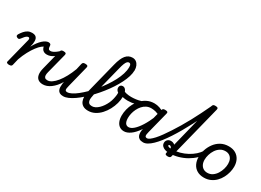

<svg xmlns="http://www.w3.org/2000/svg" viewBox="-31 -1745 3542 2603"><g transform="rotate(30 1740.0 -444.0)"><path d="M99 15Q82 15 69 8Q56 1 61 -16L160 -408Q163 -424 158.5 -433.5Q154 -443 142 -443Q131 -443 119 -436Q107 -429 93 -414Q79 -399 60 -373Q50 -359 40 -356Q30 -353 14 -360Q-5 -370 -5.5 -381.5Q-6 -393 1 -406Q21 -438 43 -463Q65 -488 93 -503Q121 -518 158 -518Q190 -518 208.5 -507Q227 -496 234.5 -477.5Q242 -459 242 -437Q242 -415 239 -394L227 -342Q251 -386 275.5 -419Q300 -452 325 -474.5Q350 -497 372.5 -508Q395 -519 415 -519Q434 -519 442 -507Q450 -495 448 -479Q446 -463 434.5 -451Q423 -439 404 -439Q385 -439 356 -415.5Q327 -392 294 -348.5Q261 -305 228.5 -244.5Q196 -184 170 -111L146 -11Q143 2 132.5 8.5Q122 15 99 15Z M473 -361Q446 -361 426.5 -371.5Q407 -382 396 -402Q385 -422 383 -448L412 -519Q433 -519 443.5 -510Q454 -501 454 -477Q454 -462 457 -452.5Q460 -443 465 -437.5Q470 -432 477.5 -430Q485 -428 494 -428Q509 -428 529.5 -437Q550 -446 573 -463Q596 -480 620 -504Q629 -513 639 -505.5Q649 -498 654 -484.5Q659 -471 650 -462Q620 -430 591 -407Q562 -384 533 -372.5Q504 -361 473 -361Z M629 16Q582 16 553.5 -5.5Q525 -27 517.5 -70Q510 -113 526 -175L604 -484Q609 -503 619 -509Q629 -515 648 -515Q677 -515 686 -506Q695 -497 690 -479L609 -163Q601 -133 602 -110.5Q603 -88 615.5 -75.5Q628 -63 657 -63Q689 -63 724.5 -87.5Q760 -112 795.5 -156Q831 -200 863.5 -260Q896 -320 923 -392L944 -484Q949 -503 959 -509Q969 -515 988 -515Q1017 -515 1026 -506Q1035 -497 1030 -479L946 -144Q933 -95 937.5 -76.5Q942 -58 968 -58Q982 -58 989 -46.5Q996 -35 994 -20.5Q992 -6 981 5.5Q970 17 948 17Q913 17 892.5 5Q872 -7 863 -27.5Q854 -48 853.5 -73Q853 -98 856 -124L862 -157Q837 -114 808.5 -82Q780 -50 750 -28Q720 -6 689.5 5Q659 16 629 16Z M950 17Q931 17 925 5.5Q919 -6 922.5 -20.5Q926 -35 938.5 -46.5Q951 -58 970 -58Q998 -58 1036.5 -77.5Q1075 -97 1119.5 -132.5Q1164 -168 1211.5 -214.5Q1259 -261 1304.5 -316Q1350 -371 1390.5 -430Q1431 -489 1462 -548.5Q1493 -608 1510.5 -664Q1528 -720 1528 -768Q1528 -787 1541 -796.5Q1554 -806 1571 -806Q1588 -806 1600.5 -796.5Q1613 -787 1613 -768Q1613 -725 1597 -673Q1581 -621 1552.5 -564Q1524 -507 1486 -449Q1448 -391 1403 -334Q1358 -277 1309 -225Q1260 -173 1211 -129Q1162 -85 1114.5 -52Q1067 -19 1025 -1Q983 17 950 17Z M1338 19Q1289 19 1258.5 0.5Q1228 -18 1214 -50Q1200 -82 1199.5 -122.5Q1199 -163 1209 -206L1333 -698Q1360 -808 1401.5 -857.5Q1443 -907 1506 -907Q1539 -907 1563 -889.5Q1587 -872 1600.5 -841Q1614 -810 1614 -768Q1614 -749 1601.5 -740Q1589 -731 1572 -731Q1555 -731 1542 -740Q1529 -749 1529 -768Q1529 -786 1526 -799Q1523 -812 1515.5 -819Q1508 -826 1495 -826Q1481 -826 1468 -813.5Q1455 -801 1442.5 -770Q1430 -739 1416 -681L1298 -212Q1292 -183 1288 -156.5Q1284 -130 1288 -108.5Q1292 -87 1307 -74Q1322 -61 1354 -61Q1380 -61 1405.5 -74Q1431 -87 1455 -110Q1479 -133 1499.5 -163Q1520 -193 1535.5 -227Q1551 -261 1559 -296Q1563 -312 1566 -329Q1569 -346 1571 -363.5Q1573 -381 1572 -397Q1552 -412 1544 -426.5Q1536 -441 1536 -459Q1536 -481 1549 -494Q1562 -507 1583 -507Q1600 -507 1613 -498Q1626 -489 1635.5 -472.5Q1645 -456 1649.5 -433Q1654 -410 1654 -382Q1654 -331 1639 -276Q1624 -221 1596 -168.5Q1568 -116 1529 -73.5Q1490 -31 1441.5 -6Q1393 19 1338 19Z M1736 -368Q1696 -368 1658 -376.5Q1620 -385 1585 -407Q1579 -410 1580 -422Q1581 -434 1586 -446.5Q1591 -459 1598 -466Q1605 -473 1612 -469Q1638 -452 1675.5 -444Q1713 -436 1752 -436Q1788 -436 1826.5 -441Q1865 -446 1900.5 -457.5Q1936 -469 1964 -485Q1971 -490 1973.5 -477Q1976 -464 1973.5 -447.5Q1971 -431 1963 -426Q1911 -398 1853 -383Q1795 -368 1736 -368Z M1899 17Q1858 17 1828.5 -3.5Q1799 -24 1783 -63Q1767 -102 1767 -155Q1767 -202 1779.5 -253Q1792 -304 1817 -351Q1842 -398 1879 -436Q1916 -474 1964.5 -496.5Q2013 -519 2073 -519Q2113 -519 2155 -505Q2197 -491 2233 -465L2220 -394Q2174 -422 2137.5 -431Q2101 -440 2069 -440Q2027 -440 1993.5 -423Q1960 -406 1934.5 -377Q1909 -348 1891.5 -312Q1874 -276 1865.5 -238.5Q1857 -201 1857 -167Q1857 -135 1864.5 -111.5Q1872 -88 1887 -75.5Q1902 -63 1924 -63Q1961 -63 2003 -99.5Q2045 -136 2088.5 -205Q2132 -274 2173 -372L2202 -325Q2155 -207 2102.5 -131.5Q2050 -56 1998 -19.5Q1946 17 1899 17ZM2200 17Q2162 17 2140 3.5Q2118 -10 2109 -32.5Q2100 -55 2100.5 -84Q2101 -113 2109 -144L2195 -484Q2201 -503 2210.5 -509Q2220 -515 2240 -515Q2269 -515 2278 -506Q2287 -497 2281 -479L2196 -144Q2183 -95 2188 -76.5Q2193 -58 2219 -58Q2232 -58 2238.5 -46.5Q2245 -35 2243.5 -20.5Q2242 -6 2231 5.5Q2220 17 2200 17Z M2200 17Q2183 17 2176.5 5.5Q2170 -6 2173 -20.5Q2176 -35 2187.5 -46.5Q2199 -58 2217 -58Q2236 -58 2261.5 -77Q2287 -96 2318 -130Q2349 -164 2383.5 -212Q2418 -260 2456 -318Q2494 -376 2533.5 -442Q2573 -508 2611.5 -579.5Q2650 -651 2687 -725Q2724 -799 2758 -872Q2763 -883 2773.5 -888Q2784 -893 2795 -892.5Q2806 -892 2812.5 -886.5Q2819 -881 2816 -872Q2779 -787 2740 -704Q2701 -621 2660 -542.5Q2619 -464 2577.5 -392Q2536 -320 2495 -257.5Q2454 -195 2414.5 -144.5Q2375 -94 2337.5 -58Q2300 -22 2265.5 -2.5Q2231 17 2200 17Z M2582 15Q2565 15 2552.5 8Q2540 1 2544 -16L2757 -872Q2763 -891 2772.5 -897Q2782 -903 2802 -903Q2831 -903 2840 -894Q2849 -885 2844 -867L2629 -11Q2626 2 2615.5 8.5Q2605 15 2582 15Z M2575 -34Q2541 -34 2512 -43.5Q2483 -53 2465.5 -72.5Q2448 -92 2448 -121Q2448 -149 2468 -169.5Q2488 -190 2522 -190Q2548 -190 2568.5 -177.5Q2589 -165 2598.5 -145.5Q2608 -126 2603 -103L2562 -88Q2566 -102 2561.5 -111Q2557 -120 2549 -125.5Q2541 -131 2532 -131Q2518 -131 2518 -120Q2518 -110 2534 -103.5Q2550 -97 2582 -97Q2643 -97 2703.5 -113.5Q2764 -130 2816.5 -158.5Q2869 -187 2909.5 -223Q2950 -259 2972 -298Q2981 -313 2995.5 -313.5Q3010 -314 3019.5 -304.5Q3029 -295 3020 -279Q2994 -229 2949 -185Q2904 -141 2845 -107Q2786 -73 2717 -53.5Q2648 -34 2575 -34Z M3151 19Q3088 19 3043 -7.5Q2998 -34 2974.5 -82Q2951 -130 2951 -192Q2951 -247 2969.5 -304Q2988 -361 3024 -410Q3060 -459 3113.5 -489Q3167 -519 3237 -519Q3300 -519 3344.5 -493Q3389 -467 3412.5 -420.5Q3436 -374 3436 -314Q3436 -272 3424.5 -226Q3413 -180 3390 -136Q3367 -92 3333 -57.5Q3299 -23 3253 -2Q3207 19 3151 19ZM3159 -61Q3204 -61 3238.5 -84.5Q3273 -108 3296.5 -145Q3320 -182 3332.5 -224.5Q3345 -267 3345 -306Q3345 -348 3331 -377.5Q3317 -407 3291 -423Q3265 -439 3230 -439Q3184 -439 3148.5 -416Q3113 -393 3089 -356.5Q3065 -320 3052.5 -278Q3040 -236 3040 -198Q3040 -155 3055 -124.5Q3070 -94 3096.5 -77.5Q3123 -61 3159 -61Z"/></g></svg>

Font: Playwrite DE SAS
Style: Regular
Weight: 400
Designer: Veronika Burian, José Scaglione
Foundry: TypeTogether
Version: Version 1.002